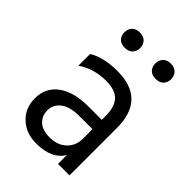

<svg xmlns="http://www.w3.org/2000/svg" viewBox="-213 -817 918 918"><g transform="rotate(45 246.0 -358.0)"><path d="M346.2 -233.9V-168.9Q346.2 -122.1 314.2 -91.6Q282.2 -61 228 -61Q180.2 -61 155 -84.5Q129.9 -107.9 129.9 -146Q129.9 -184.1 161.9 -209Q193.8 -233.9 257.8 -233.9ZM84 -400.9Q147 -443.8 228 -443.8Q292 -443.8 319.1 -413.6Q346.2 -383.3 346.2 -323.2V-296.9H253.9Q158.2 -296.9 102.5 -256.6Q46.9 -216.3 46.9 -143.1Q46.9 -79.1 90.6 -37.1Q134.3 4.9 205.1 4.9Q308.1 4.9 347.2 -60.1V0H424.8V-320.8Q424.8 -515.1 233.9 -515.1Q141.1 -515.1 84 -480ZM126.5 -669.4Q126.5 -647.5 139.9 -632.8Q153.3 -618.2 179.7 -618.2Q206.1 -618.2 219.7 -632.8Q233.4 -647.5 233.4 -669.4Q233.4 -691.4 219.7 -706.3Q206.1 -721.2 179.7 -721.2Q153.3 -721.2 139.9 -706.3Q126.5 -691.4 126.5 -669.4ZM336.4 -668.5Q336.4 -646.5 349.9 -631.8Q363.3 -617.2 389.6 -617.2Q416 -617.2 429.7 -631.8Q443.4 -646.5 443.4 -668.5Q443.4 -690.4 429.7 -705.6Q416 -720.7 389.6 -720.7Q363.3 -720.7 349.9 -705.6Q336.4 -690.4 336.4 -668.5Z"/></g></svg>

Font: FAU Chimera
Style: Regular
Weight: 400
Version: Version 1.002;hotconv 1.0.117;makeotfexe 2.5.65602